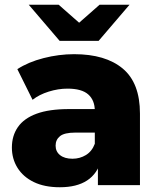

<svg xmlns="http://www.w3.org/2000/svg" viewBox="-20 -779 668 808"><path d="M392 0V-101L379 -126V-312Q379 -357 351.5 -381.5Q324 -406 264 -406Q225 -406 185 -393.5Q145 -381 117 -359L53 -488Q99 -518 163.5 -534.5Q228 -551 292 -551Q424 -551 496.5 -490.5Q569 -430 569 -301V0ZM232 9Q167 9 122 -13Q77 -35 53.5 -73Q30 -111 30 -158Q30 -208 55.5 -244.5Q81 -281 134 -300.5Q187 -320 271 -320H399V-221H297Q251 -221 232.5 -206Q214 -191 214 -166Q214 -141 233 -126Q252 -111 285 -111Q316 -111 341.5 -126.5Q367 -142 379 -174L405 -104Q390 -48 346.5 -19.5Q303 9 232 9ZM231 -607 101 -759H227L368 -635H258L399 -759H525L395 -607Z"/></svg>

Font: Montserrat Thin ExtraBold
Style: Regular
Weight: 800
Version: Version 9.000